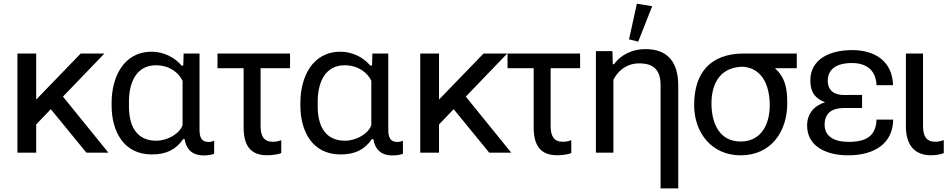

<svg xmlns="http://www.w3.org/2000/svg" viewBox="-20 -830 5171 1044"><path d="M547.9 -539.1H418.9L176.8 -288.6V-539.1H74.7V0H176.8V-153.3L256.3 -236.3L449.7 0H569.3L322.3 -304.7Z M805.7 9.8C884.3 9.8 936.5 -16.6 976.1 -73.7H983.9C994.1 -10.3 1033.2 15.1 1085.9 15.1C1102.1 15.1 1130.4 13.2 1144.5 5.9V-64.5C1134.3 -60.5 1124.5 -58.1 1114.7 -58.1C1076.7 -58.1 1064.9 -81.5 1064.9 -124.5V-539.1H978.5L976.6 -473.6H966.8C930.7 -517.6 870.1 -548.8 804.7 -548.8C649.9 -548.8 586.9 -407.2 586.9 -271.5V-256.3C586.9 -119.6 649.4 9.8 805.7 9.8ZM829.6 -64.9C721.7 -64.9 681.2 -145.5 681.2 -252V-277.3C681.2 -382.8 722.2 -475.1 827.6 -475.1C899.9 -475.1 951.7 -436 972.7 -390.6V-149.4C957.5 -104.5 893.1 -64.9 829.6 -64.9Z M1162.6 -459H1304.7V-138.2C1304.7 -33.7 1345.7 14.2 1433.1 14.2C1457.5 14.2 1493.7 9.8 1509.3 2.4V-67.9C1495.6 -62.5 1479.5 -59.1 1463.9 -59.1C1415 -59.1 1397 -89.4 1397 -144.5V-459H1557.1V-539.1H1162.6Z M1832 9.8C1910.6 9.8 1962.9 -16.6 2002.4 -73.7H2010.3C2020.5 -10.3 2059.6 15.1 2112.3 15.1C2128.4 15.1 2156.7 13.2 2170.9 5.9V-64.5C2160.6 -60.5 2150.9 -58.1 2141.1 -58.1C2103 -58.1 2091.3 -81.5 2091.3 -124.5V-539.1H2004.9L2002.9 -473.6H1993.2C1957 -517.6 1896.5 -548.8 1831.1 -548.8C1676.3 -548.8 1613.3 -407.2 1613.3 -271.5V-256.3C1613.3 -119.6 1675.8 9.8 1832 9.8ZM1856 -64.9C1748 -64.9 1707.5 -145.5 1707.5 -252V-277.3C1707.5 -382.8 1748.5 -475.1 1854 -475.1C1926.3 -475.1 1978 -436 1999 -390.6V-149.4C1983.9 -104.5 1919.4 -64.9 1856 -64.9Z M2738.3 -539.1H2609.4L2367.2 -288.6V-539.1H2265.1V0H2367.2V-153.3L2446.8 -236.3L2640.1 0H2759.8L2512.7 -304.7Z M2739.7 -459H2881.8V-138.2C2881.8 -33.7 2922.9 14.2 3010.3 14.2C3034.7 14.2 3070.8 9.8 3086.4 2.4V-67.9C3072.8 -62.5 3056.6 -59.1 3041 -59.1C2992.2 -59.1 2974.1 -89.4 2974.1 -144.5V-459H3134.3V-539.1H2739.7Z M3571.8 194.3H3668V-363.8C3668 -494.1 3609.4 -563 3489.3 -563C3422.9 -563 3357.9 -535.6 3319.3 -481H3312L3310.1 -551.8H3220.2V0H3315.4V-396.5C3342.3 -449.2 3391.1 -485.4 3455.6 -485.4C3534.7 -485.4 3571.8 -449.2 3571.8 -367.2ZM3450.2 -603.5 3526.4 -796.4 3442.9 -809.6 3400.4 -616.2Z M4007.3 14.6C4171.9 14.6 4260.7 -113.8 4260.7 -267.6C4260.7 -351.1 4250 -406.7 4194.3 -459H4312.5V-539.1H4025.4C3841.8 -539.1 3754.4 -433.1 3754.4 -258.8C3754.4 -107.4 3850.6 14.6 4007.3 14.6ZM4007.3 -60.5C3888.7 -60.5 3848.6 -164.6 3848.6 -267.1C3848.6 -385.7 3903.8 -467.3 4022.9 -467.3C4133.8 -455.6 4165.5 -351.6 4165.5 -257.3C4165.5 -157.2 4121.1 -60.5 4007.3 -60.5Z M4591.8 14.6C4737.3 14.6 4835.9 -52.2 4836.4 -179.7H4746.1C4742.7 -91.8 4692.4 -58.6 4594.2 -58.6C4512.2 -58.6 4463.9 -90.8 4463.9 -151.9C4463.9 -216.8 4506.3 -242.7 4569.3 -242.7H4667.5V-314L4569.3 -313.5C4521 -313 4481 -334.5 4481 -391.1C4481 -452.1 4526.4 -487.3 4612.3 -487.3C4698.2 -487.3 4743.2 -441.9 4746.1 -366.7H4835.9C4832.5 -498.5 4735.8 -557.6 4613.3 -557.6C4490.7 -557.6 4386.2 -507.8 4386.2 -392.1C4386.2 -324.7 4416 -293 4466.3 -273.9C4409.2 -256.3 4368.7 -214.4 4368.7 -147C4368.7 -35.2 4471.2 14.6 4591.8 14.6Z M5042 14.2C5066.9 14.2 5093.3 10.3 5111.8 2.4V-67.9C5096.7 -63 5082 -59.1 5065.4 -59.1C5017.1 -59.1 4999 -89.8 4999 -144.5V-539.1H4905.8V-143.1C4905.8 -38.6 4955.6 14.2 5042 14.2Z"/></svg>

Font: Winston
Style: Regular
Weight: 400
Designer: Vernon Adams, Kim Jin-seong, David Berlow, Cristiano Sobral
Foundry: The Winston Project Authors
Version: Version 3.004